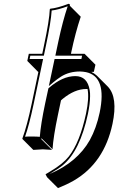

<svg xmlns="http://www.w3.org/2000/svg" viewBox="-20 -718 616 996"><path d="M208 -481Q236.3 -613.8 238.3 -669.9L241.2 -672.9Q276.4 -675.8 335.4 -698.2Q339.4 -697.8 341.3 -696.3Q343.3 -692.9 342.3 -688L398.9 -631.3Q371.6 -550.8 349.1 -444.3L348.1 -439H418.5L475.1 -382.3L466.8 -345.2H453.6Q470.2 -336.9 482.4 -325.7L539.1 -269Q592.8 -213.4 563.5 -75.2Q520.5 127 362.8 218.8Q326.2 239.7 280.8 257.8L224.1 201.2L216.3 186Q225.1 180.2 243.7 169.4Q306.2 132.3 336.9 93.8Q394.5 20 426.3 -128.9Q443.4 -210.4 434.1 -256.3Q430.2 -256.8 427.2 -256.3Q367.7 -256.3 305.2 -205.1Q300.3 -201.2 296.4 -197.3L280.8 -123.5Q256.8 -10.3 252.4 56.6L195.8 0L193.4 2.9L250 59.6Q248 59.6 202.6 56.6L152.8 59.6L96.2 2.9V0Q120.1 -64.5 144.5 -180.2L179.2 -345.2H177.7L121.6 -401.9L129.4 -439H199.2ZM217.8 -479 207.5 -429.2H137.2L133.8 -412.1H203.6L154.3 -177.7Q130.9 -67.4 109.9 -8.8Q126 -10.3 146 -9.8Q169.9 -9.8 186.5 -8.3Q191.4 -73.7 214.4 -182.1L231 -259.3L233.4 -261.7Q304.2 -323.2 370.6 -323.2Q433.6 -323.2 445.3 -250Q447.8 -234.9 447.3 -218.3Q446.8 -178.7 436 -127Q395 65.4 305.2 139.6Q286.1 155.3 236.3 185.1Q380.9 124 445.8 8.8Q480 -53.2 497.1 -134.3Q535.6 -320.3 426.3 -343.8Q411.1 -346.7 395 -347.2Q338.9 -347.2 296.9 -320.8Q277.8 -308.6 255.9 -290.5L233.4 -271.5L263.2 -412.1H402.3L405.8 -429.2H267.1L282.7 -502.9Q305.2 -608.4 331.1 -685.5Q280.8 -667 248 -663.6Q244.6 -605 217.8 -479Z"/></svg>

Font: Linux Biolinum Shadow O
Style: Italic
Weight: 400
Italic angle: -12°
Designer: Philipp H. Poll
Foundry: Philipp H. Poll
Version: Version 0.6.2